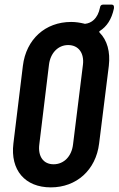

<svg xmlns="http://www.w3.org/2000/svg" viewBox="-20 -803 514 831"><path d="M412 -669C442 -688 463 -719 473 -766C475 -777 471 -783 464 -783H426C419 -783 414 -779 413 -771C403 -721 375 -703 349 -700C347 -700 345 -700 343 -701C326 -705 308 -708 288 -708C176 -708 93 -633 79 -518L38 -182C24 -67 88 8 200 8C311 8 395 -67 409 -182L451 -518C458 -579 444 -629 411 -662C409 -665 409 -667 412 -669ZM296 -177C290 -127 257 -92 212 -92C167 -92 144 -127 150 -177L192 -523C198 -573 231 -608 275 -608C320 -608 345 -573 339 -523Z"/></svg>

Font: Barlow Condensed SemiBold
Style: Italic
Weight: 600
Width: 3
Italic angle: -7°
Designer: Jeremy Tribby
Foundry: Tribby Type
Version: Version 1.422;hotconv 1.0.109;makeotfexe 2.5.65596